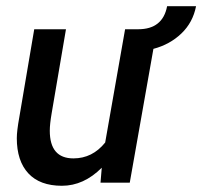

<svg xmlns="http://www.w3.org/2000/svg" viewBox="-20 -587 650 617"><path d="M473 -430 397 0H303L307 -48Q249 10 179 10Q108 10 71 -30Q34 -70 34 -143Q34 -166 42 -210L90 -493H192L146 -223Q140 -188 140 -167Q140 -78 216 -78Q277 -78 318 -129L382 -493H424Q503 -493 517 -567H610Q600 -515 563 -479.5Q526 -444 473 -430Z"/></svg>

Font: Cabin Medium
Style: Italic
Weight: 500
Italic angle: -7°
Designer: Pablo Impallari
Foundry: Pablo Impallari. http://www.impallari.com Igino Marini. http://www.ikern.com
Version: Version 2.200